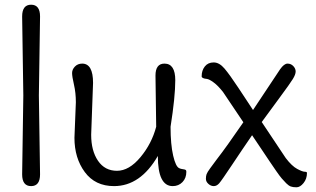

<svg xmlns="http://www.w3.org/2000/svg" viewBox="-20 -780 1340 815"><path d="M145 -375 150 -40Q150 10 112 10Q74 10 74 -40L79 -375L74 -710Q74 -760 112 -760Q150 -760 150 -710Z M375 -428 367 -208Q367 -140 396 -97.5Q425 -55 476.5 -55Q528 -55 576 -112.5Q624 -170 643 -242L640 -459Q640 -510 678 -510Q724 -510 724 -439.5Q724 -369 704 -242Q704 -167 715 -119.5Q726 -72 741 -66Q747 -63 755.5 -62Q764 -61 767.5 -59Q771 -57 771 -51Q771 -24 754.5 -7Q738 10 713 10Q650 10 650 -118Q576 10 464 10Q384 10 340 -49.5Q296 -109 296 -195L302 -346Q302 -386 294 -420.5Q286 -455 286 -470Q286 -485 298 -497.5Q310 -510 329 -510Q375 -510 375 -428Z M1193 -109Q1219 -75 1241.5 -63Q1264 -51 1273.5 -51Q1283 -51 1283 -46Q1283 -21 1268.5 -3Q1254 15 1238.5 15Q1223 15 1214 11.5Q1205 8 1195 -2Q1185 -12 1176 -22.5Q1167 -33 1152.5 -54Q1138 -75 1125.5 -93.5Q1113 -112 1091 -145Q1069 -178 1050 -206Q1008 -145 964.5 -79.5Q921 -14 910.5 -2Q900 10 887.5 10Q875 10 864.5 0.5Q854 -9 854 -21Q854 -33 857 -41Q860 -49 872 -65.5Q884 -82 899 -102Q941 -156 1013 -261L927 -389Q906 -416 887 -430Q868 -444 858 -445Q836 -447 836 -456Q836 -481 849.5 -498Q863 -515 887 -515Q911 -515 933 -489Q955 -463 991 -408.5Q1027 -354 1031 -348Q1035 -342 1041.5 -332Q1048 -322 1054 -313Q1166 -482 1169 -486Q1186 -510 1200.5 -510Q1215 -510 1225 -499.5Q1235 -489 1235 -476.5Q1235 -464 1223 -444.5Q1211 -425 1167 -365.5Q1123 -306 1091 -262Z"/></svg>

Font: Delius
Style: Regular
Weight: 400
Designer: Natalia Raices
Foundry: Natalia Raices
Version: Version 1.001